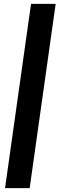

<svg xmlns="http://www.w3.org/2000/svg" viewBox="-20 -801 309 990"><path d="M267 -781 133 169H6L140 -781Z"/></svg>

Font: Exo 2 ExtraBold
Style: Italic
Weight: 800
Italic angle: -8°
Designer: Natanael Gama
Foundry: Natanael Gama
Version: Version 2.010